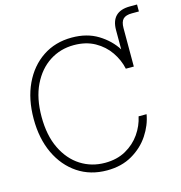

<svg xmlns="http://www.w3.org/2000/svg" viewBox="-119 -925 983 1042"><g transform="rotate(-15 372.5 -404.0)"><path d="M355.5 9.3Q262.2 9.3 191.7 -37.8Q121.1 -85 81.5 -168.7Q42 -252.4 42 -363.3Q42 -474.6 81.5 -558.6Q121.1 -642.6 191.7 -689.7Q262.2 -736.8 355.5 -736.8Q440.4 -736.8 502 -699Q563.5 -661.1 598.6 -605.5V-713.4Q598.6 -818.4 705.1 -818.4H744.6V-779.3H705.1Q670.9 -779.3 655.8 -764.2Q640.6 -749 640.6 -713.4V-497.6H595.7Q585 -548.3 554.2 -593.3Q523.4 -638.2 473.4 -666.3Q423.3 -694.3 355.5 -694.3Q279.8 -694.3 219 -655Q158.2 -615.7 122.3 -541.7Q86.4 -467.8 86.4 -363.3Q86.4 -258.3 122.3 -184.6Q158.2 -110.8 219 -72Q279.8 -33.2 355.5 -33.2Q422.9 -33.2 472.9 -61.3Q522.9 -89.4 554 -134.3Q585 -179.2 595.7 -230H640.6Q630.4 -170.4 594.2 -115.7Q558.1 -61 497.8 -25.9Q437.5 9.3 355.5 9.3Z"/></g></svg>

Font: Inter Display ExtraLight
Style: Regular
Weight: 200
Designer: Rasmus Andersson
Foundry: rsms
Version: Version 4.000;git-a52131595